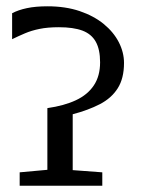

<svg xmlns="http://www.w3.org/2000/svg" viewBox="-20 -590 449 610"><path d="M42.5 0V-42.5L130.5 -50.5V-246.5Q183.5 -254 221 -271.5Q258.5 -289 278.2 -318.8Q298 -348.5 298 -392Q298 -433 284.2 -457.5Q270.5 -482 241.8 -492.8Q213 -503.5 167 -503.5Q131.5 -503.5 105.8 -498.2Q80 -493 59.5 -484.2Q39 -475.5 18.5 -465.5V-548Q38.5 -558.5 65.8 -564.2Q93 -570 131 -570Q188 -570 233 -554.8Q278 -539.5 309.5 -513.8Q341 -488 357.5 -455.8Q374 -423.5 374 -390Q374 -341 354 -309.5Q334 -278 297.2 -259Q260.5 -240 211 -227V-49.5L305 -42.5V0Z"/></svg>

Font: Merriweather 20pt Light
Style: Regular
Weight: 300
Version: Version 2.100